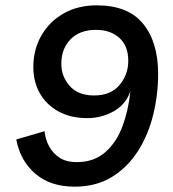

<svg xmlns="http://www.w3.org/2000/svg" viewBox="-20 -690 648 720"><path d="M260 10Q169 10 112.5 -38.5Q56 -87 41 -167L147 -198Q150 -168 164 -141.5Q178 -115 203.5 -98.5Q229 -82 268 -82Q332 -82 374.5 -119Q417 -156 439.5 -217Q462 -278 469 -348Q452 -298 406 -272.5Q360 -247 308 -247Q245 -247 199.5 -272Q154 -297 129.5 -340Q105 -383 105 -439Q105 -504 135 -556.5Q165 -609 218.5 -639.5Q272 -670 343 -670Q460 -670 516.5 -601Q573 -532 573 -413Q573 -335 554.5 -259.5Q536 -184 497 -123Q458 -62 399 -26Q340 10 260 10ZM333 -332Q395 -332 428 -371Q461 -410 461 -462Q461 -518 427.5 -548Q394 -578 340 -578Q279 -578 244.5 -542.5Q210 -507 210 -451Q210 -403 241.5 -367.5Q273 -332 333 -332Z"/></svg>

Font: Work Sans Medium
Style: Italic
Weight: 500
Italic angle: -13°
Designer: Wei Huang
Foundry: Wei Huang
Version: Version 2.012; ttfautohint (v1.8.3)